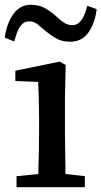

<svg xmlns="http://www.w3.org/2000/svg" viewBox="-24 -781 423 801"><path d="M105 -761Q139 -761 164.5 -746.5Q190 -732 208.5 -714.5Q227 -697 243 -686.5Q259 -676 279 -676Q318 -676 337 -746L340 -757L379 -743L378 -734Q370 -679 343 -643Q316 -607 269 -607Q234 -607 210 -621Q186 -635 168 -650Q148 -667 131 -681Q117 -692 97 -692Q77 -692 63 -674.5Q49 -657 39 -620L35 -608L-4 -624L-3 -633Q6 -687 33 -724Q60 -761 105 -761ZM247 -373V-228L249 -73Q249 -63 249 -55L330 -46V0H45V-46L136 -55Q136 -63 136 -73Q139 -152 139 -228V-284Q139 -372 135 -439L40 -443V-453V-478V-486L225 -524L250 -510Z"/></svg>

Font: Early Summer Mincho Screen
Style: Regular
Weight: 400
Designer: GuiWonder
Version: Version 1.002